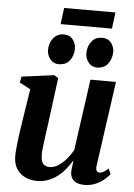

<svg xmlns="http://www.w3.org/2000/svg" viewBox="-61 -951 704 1008"><g transform="rotate(5 291.5 -447.5)"><path d="M171.5 11Q139 11 111 -1.8Q83 -14.5 65.5 -40.8Q48 -67 47.5 -108.5Q47.5 -125 49.5 -146.2Q51.5 -167.5 54.2 -191.5Q57 -215.5 60.5 -239Q64 -262.5 67 -283L95.5 -465.5L38 -495.5L44 -527.5L214.5 -550L236.5 -536.5L204 -286.5Q201 -266 198 -243.5Q195 -221 192.2 -199.8Q189.5 -178.5 187.5 -160.8Q185.5 -143 185.5 -131.5Q185.5 -108.5 190.5 -94.2Q195.5 -80 206 -73.8Q216.5 -67.5 233 -67.5Q255.5 -67.5 278 -82Q300.5 -96.5 320 -119.5Q339.5 -142.5 353.5 -167.5L406 -543H540.5L477.5 -96Q475 -78 480.2 -69.5Q485.5 -61 495 -61Q504.5 -61 515.2 -66.5Q526 -72 541.5 -86.5L554.5 -58.5Q546.5 -47 528 -30.8Q509.5 -14.5 482.5 -2.2Q455.5 10 422.5 10Q385 10 367 -5.8Q349 -21.5 347.5 -47.5Q347.5 -51 348 -58.2Q348.5 -65.5 349.5 -74.5Q350.5 -83.5 351.8 -93.2Q353 -103 354 -111L352.5 -111.5Q339 -89 321.5 -67Q304 -45 281.5 -27.5Q259 -10 231.8 0.5Q204.5 11 171.5 11ZM231.5 -609.5Q205 -609.5 187.5 -631.2Q170 -653 170.5 -681Q171 -717 191.5 -742.2Q212 -767.5 246 -767.5Q278 -767.5 294.2 -746Q310.5 -724.5 310.5 -698.5Q310.5 -662 290.8 -635.8Q271 -609.5 231.5 -609.5ZM433.5 -609.5Q406.5 -609.5 389.2 -631.2Q372 -653 372.5 -681Q373 -717 393 -742.2Q413 -767.5 448 -767.5Q479.5 -767.5 496 -746Q512.5 -724.5 512.5 -698.5Q512 -662 492 -635.8Q472 -609.5 433.5 -609.5ZM235.5 -906H506L495 -820H224.5Z"/></g></svg>

Font: Merriweather 60pt
Style: Bold Italic
Weight: 700
Italic angle: -7.8°
Version: Version 2.101